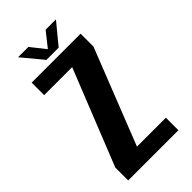

<svg xmlns="http://www.w3.org/2000/svg" viewBox="-207 -696 749 749"><g transform="rotate(-45 167.5 -322.0)"><path d="M140.5 -69H300V0H23V-71L181 -467H26.5V-536H296.5V-465ZM116 -643.5 163.5 -583.5 211 -643.5H268L197.5 -558H130L59 -643.5Z"/></g></svg>

Font: Anybody Narrow Medium
Style: Regular
Weight: 500
Width: 3
Designer: Tyler Finck
Foundry: Etcetera Type Company
Version: Version 1.000; ttfautohint (v1.8)